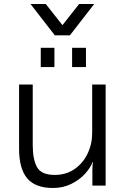

<svg xmlns="http://www.w3.org/2000/svg" viewBox="-20 -924 629 956"><path d="M143 -503V-201Q143 -130 164.5 -91.5Q186 -53 253 -53Q309 -53 351 -82Q393 -111 416 -159Q439 -207 439 -262V-503H506V0H440V-78Q440 -93 441 -103.5Q442 -114 443 -117H441Q431 -90 404.5 -60Q378 -30 336.5 -9Q295 12 244 12Q156 12 115.5 -36Q75 -84 75 -183V-503ZM251 -686V-590H183V-686ZM408 -686V-590H339V-686ZM208 -904 290 -800H292L374 -904H449L328 -748H253L132 -904Z"/></svg>

Font: Museo Sans Light
Style: Regular
Weight: 300
Designer: Jos Buivenga
Foundry: Jos Buivenga & Rosetta Type Foundry (extension, remastering)
Version: Version 3.600;PS 1.000;hotconv 1.0.88;makeotf.lib2.5.647800;